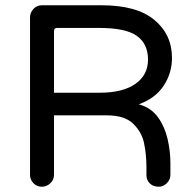

<svg xmlns="http://www.w3.org/2000/svg" viewBox="-20 -732 735 729"><path d="M139 -23Q120 -23 107 -36.5Q94 -50 94 -68V-666Q94 -684 107 -698Q120 -712 139 -712H366Q499 -712 566 -656.5Q633 -601 633 -512Q633 -454 601 -406Q569 -358 507 -336Q554 -323 580 -286.5Q606 -250 616.5 -203.5Q627 -157 627 -113V-68Q627 -50 613.5 -36.5Q600 -23 582 -23Q562 -23 549 -35.5Q536 -48 536 -68V-97Q536 -146 527 -188Q519 -229 486.5 -261.5Q454 -294 386 -294H185V-68Q185 -49 171 -36Q157 -23 139 -23ZM185 -380H360Q446 -380 494 -413.5Q542 -447 542 -506Q542 -565 500 -595.5Q458 -626 355 -626H196Q185 -626 185 -614Z"/></svg>

Font: Huninn
Style: Regular
Weight: 400
Designer: justfont
Foundry: justfont
Version: Version 1.003